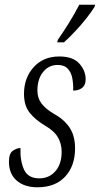

<svg xmlns="http://www.w3.org/2000/svg" viewBox="-20 -786 424 816"><path d="M139 10Q84 10 51 -18.5Q18 -47 18 -99Q18 -134 35 -145.5Q52 -157 67 -157Q65 -103 82 -65.5Q99 -28 147 -28Q189 -28 215.5 -58.5Q242 -89 242 -141Q242 -175 226 -202.5Q210 -230 170 -253Q130 -277 106 -307Q82 -337 82 -387Q82 -455 123 -500.5Q164 -546 232 -546Q290 -546 317 -516Q344 -486 344 -449Q344 -424 329 -412.5Q314 -401 291 -401Q292 -427 287.5 -452.5Q283 -478 268 -494Q253 -510 225 -510Q187 -510 163 -480Q139 -450 139 -401Q139 -369 156.5 -346Q174 -323 208 -303Q252 -279 275.5 -244Q299 -209 299 -155Q299 -81 257 -35.5Q215 10 139 10ZM223 -606 226 -617Q247 -647 272 -687Q297 -727 317 -766H384L382 -757Q369 -736 347 -708Q325 -680 299.5 -653Q274 -626 252 -606Z"/></svg>

Font: Noto Serif ExtraCondensed Light
Style: Italic
Weight: 300
Width: 2
Italic angle: -12°
Designer: Monotype Design Team
Foundry: Monotype Imaging Inc.
Version: Version 2.014; ttfautohint (v1.8.4.7-5d5b)